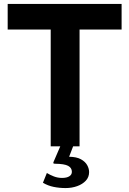

<svg xmlns="http://www.w3.org/2000/svg" viewBox="-20 -743 656 975"><path d="M313 212Q281.5 212 252.2 206Q223 200 198 185L218 135.5Q233.5 145 253.2 152.8Q273 160.5 295 160.5Q319 160.5 332 152.2Q345 144 345 129.5Q345 109.5 326 99.2Q307 89 260 88.5Q254 88.5 251.8 86.8Q249.5 85 252 79L288.5 -5.5H353.5L331 53Q369 53.5 391 65.8Q413 78 422.8 95.8Q432.5 113.5 432.5 131Q432.5 156.5 415.8 174.5Q399 192.5 372 202.2Q345 212 313 212ZM237.5 0V-593H19V-723H597.5V-593H384V0Z"/></svg>

Font: Public Sans Thin
Style: Bold
Weight: 700
Version: Version 2.001